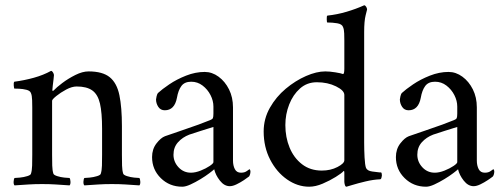

<svg xmlns="http://www.w3.org/2000/svg" viewBox="-20 -698 1901 726"><path d="M315 -428Q368 -428 395 -406Q422 -384 431.5 -338Q441 -292 441 -221V-113Q441 -91 441.5 -72Q442 -53 446 -41Q448 -36 460.5 -32Q473 -28 487 -26.5Q501 -25 507 -25Q510 -21 510.5 -11Q511 -1 507 3Q477 1 454.5 -0.5Q432 -2 403 -2Q375 -2 352 -0.5Q329 1 299 3Q295 -1 295.5 -11Q296 -21 299 -25Q305 -25 319.5 -26.5Q334 -28 347 -32Q360 -36 361 -41Q365 -53 365.5 -72Q366 -91 366 -113V-211Q366 -272 358 -306.5Q350 -341 329 -356Q308 -371 270 -371Q252 -371 230.5 -359.5Q209 -348 193 -335Q177 -322 177 -317V-113Q177 -91 177.5 -72Q178 -53 182 -41Q184 -36 196.5 -32Q209 -28 223 -26.5Q237 -25 243 -25Q246 -21 246.5 -11Q247 -1 243 3Q213 1 190.5 -0.5Q168 -2 139 -2Q111 -2 88 -0.5Q65 1 35 3Q31 -1 31.5 -11Q32 -21 35 -25Q41 -25 55.5 -26.5Q70 -28 83 -32Q96 -36 97 -41Q101 -53 101.5 -72Q102 -91 102 -113V-291Q102 -301 101.5 -319Q101 -337 97 -346Q94 -355 80 -358.5Q66 -362 52 -362.5Q38 -363 34 -363Q33 -365 32 -375Q31 -385 34 -389Q72 -394 108 -404Q144 -414 173 -430Q177 -430 180.5 -424Q184 -418 184 -414Q184 -411 182.5 -398.5Q181 -386 179.5 -374Q178 -362 178 -358Q178 -354 180 -354Q181 -354 183 -356Q193 -367 215.5 -384Q238 -401 265 -414.5Q292 -428 315 -428Z M754 -426Q782 -426 806.5 -408Q831 -390 846 -360Q861 -330 861 -292V-91Q861 -72 868 -58.5Q875 -45 891 -45Q905 -45 913 -51Q921 -57 923 -58Q925 -58 926 -55Q927 -52 927 -50Q927 -39 922 -31Q916 -26 902.5 -17Q889 -8 874.5 -1Q860 6 849 6Q828 6 811.5 -15Q795 -36 790 -58Q786 -54 771.5 -43Q757 -32 738 -20.5Q719 -9 700.5 -0.5Q682 8 669 8Q621 8 588 -24.5Q555 -57 555 -104Q555 -134 571.5 -155.5Q588 -177 604 -183Q632 -193 666.5 -204.5Q701 -216 731 -227Q761 -238 775 -244Q783 -247 785 -251.5Q787 -256 787 -269V-295Q787 -317 776 -338.5Q765 -360 746 -374.5Q727 -389 703 -389Q678 -389 666 -373Q654 -357 649 -328Q640 -281 603 -281Q587 -281 578.5 -294Q570 -307 570 -322Q570 -325 572 -333.5Q574 -342 577 -346Q592 -360 620 -379Q648 -398 683.5 -412Q719 -426 754 -426ZM702 -45Q719 -45 739 -53Q759 -61 773 -70.5Q787 -80 787 -85V-218Q768 -212 739 -203Q710 -194 696 -189Q670 -179 653 -160Q636 -141 636 -113Q636 -86 655 -65.5Q674 -45 702 -45Z M1210 -428Q1226 -428 1248 -424.5Q1270 -421 1277 -418Q1282 -418 1282 -438V-545Q1282 -556 1281.5 -571.5Q1281 -587 1277 -596Q1273 -607 1255 -610Q1237 -613 1217 -613Q1216 -613 1215.5 -625.5Q1215 -638 1218 -639Q1255 -643 1290.5 -653.5Q1326 -664 1357 -678Q1361 -678 1364.5 -672.5Q1368 -667 1368 -662Q1368 -662 1362.5 -640Q1357 -618 1357 -577V-159Q1357 -131 1358.5 -102.5Q1360 -74 1364 -63Q1369 -52 1387.5 -49.5Q1406 -47 1416 -46Q1420 -46 1421 -46Q1423 -45 1423.5 -40.5Q1424 -36 1424 -34Q1424 -33 1422.5 -26.5Q1421 -20 1417 -20Q1392 -19 1362.5 -12Q1333 -5 1312 1.5Q1291 8 1290 8Q1286 8 1284 1Q1282 -6 1282 -11V-45Q1282 -54 1279 -51Q1272 -43 1249.5 -29Q1227 -15 1200 -3.5Q1173 8 1149 8Q1105 8 1065.5 -19.5Q1026 -47 1001.5 -94.5Q977 -142 977 -201Q977 -249 1000.5 -290.5Q1024 -332 1060.5 -362.5Q1097 -393 1137 -410.5Q1177 -428 1210 -428ZM1178 -387Q1141 -387 1114.5 -363.5Q1088 -340 1073.5 -303Q1059 -266 1059 -225Q1059 -179 1075 -140Q1091 -101 1122 -77Q1153 -53 1197 -53Q1230 -53 1256 -66.5Q1282 -80 1282 -92V-339Q1282 -356 1250.5 -371.5Q1219 -387 1178 -387Z M1676 -426Q1704 -426 1728.5 -408Q1753 -390 1768 -360Q1783 -330 1783 -292V-91Q1783 -72 1790 -58.5Q1797 -45 1813 -45Q1827 -45 1835 -51Q1843 -57 1845 -58Q1847 -58 1848 -55Q1849 -52 1849 -50Q1849 -39 1844 -31Q1838 -26 1824.5 -17Q1811 -8 1796.5 -1Q1782 6 1771 6Q1750 6 1733.5 -15Q1717 -36 1712 -58Q1708 -54 1693.5 -43Q1679 -32 1660 -20.5Q1641 -9 1622.5 -0.5Q1604 8 1591 8Q1543 8 1510 -24.5Q1477 -57 1477 -104Q1477 -134 1493.5 -155.5Q1510 -177 1526 -183Q1554 -193 1588.5 -204.5Q1623 -216 1653 -227Q1683 -238 1697 -244Q1705 -247 1707 -251.5Q1709 -256 1709 -269V-295Q1709 -317 1698 -338.5Q1687 -360 1668 -374.5Q1649 -389 1625 -389Q1600 -389 1588 -373Q1576 -357 1571 -328Q1562 -281 1525 -281Q1509 -281 1500.5 -294Q1492 -307 1492 -322Q1492 -325 1494 -333.5Q1496 -342 1499 -346Q1514 -360 1542 -379Q1570 -398 1605.5 -412Q1641 -426 1676 -426ZM1624 -45Q1641 -45 1661 -53Q1681 -61 1695 -70.5Q1709 -80 1709 -85V-218Q1690 -212 1661 -203Q1632 -194 1618 -189Q1592 -179 1575 -160Q1558 -141 1558 -113Q1558 -86 1577 -65.5Q1596 -45 1624 -45Z"/></svg>

Font: Amiri
Style: Regular
Weight: 400
Designer: Khaled Hosny
Version: Version 0.114